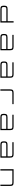

<svg xmlns="http://www.w3.org/2000/svg" viewBox="4692 -5432 740 10163"><g transform="rotate(90 5061.5 -350.0)"><path d="M466 0H1171V-700H1101V-382.5H466C326 -382.5 280 -336.5 280 -196.5V-186C280 -46 326 0 466 0ZM350 -191V-191.5C350 -297.5 370 -317.5 476 -317.5H1101V-65.5H476C370 -65.5 350 -85.5 350 -191Z M1970 -313H2571.5V-65.5H1970C1865 -65.5 1844.5 -85.5 1844.5 -189C1844.5 -293 1865 -313 1970 -313ZM1776 -186C1776 -46 1822 0 1962 0H2638V-27H2640V-514C2640 -654 2594 -700 2454 -700H1823.5V-634.5H2446C2551.5 -634.5 2571.5 -614.5 2571.5 -509V-378.5H1962C1822 -378.5 1776 -332.5 1776 -192.5Z M3425.5 -313H4027V-65.5H3425.5C3320.5 -65.5 3300 -85.5 3300 -189C3300 -293 3320.5 -313 3425.5 -313ZM3231.5 -186C3231.5 -46 3277.5 0 3417.5 0H4093.5V-27H4095.5V-514C4095.5 -654 4049.5 -700 3909.5 -700H3279V-634.5H3901.5C4007 -634.5 4027 -614.5 4027 -509V-378.5H3417.5C3277.5 -378.5 3231.5 -332.5 3231.5 -192.5Z M4709 -514V0H4779V-509C4779 -614.5 4799 -634.5 4905 -634.5H5492.5V-700H4895C4755 -700 4709 -654 4709 -514Z M6198 -313H6799.5V-65.5H6198C6093 -65.5 6072.5 -85.5 6072.5 -189C6072.5 -293 6093 -313 6198 -313ZM6004 -186C6004 -46 6050 0 6190 0H6866V-27H6868V-514C6868 -654 6822 -700 6682 -700H6051.5V-634.5H6674C6779.5 -634.5 6799.5 -614.5 6799.5 -509V-378.5H6190C6050 -378.5 6004 -332.5 6004 -192.5Z M7653.5 -313H8255V-65.5H7653.5C7548.5 -65.5 7528 -85.5 7528 -189C7528 -293 7548.5 -313 7653.5 -313ZM7459.5 -186C7459.5 -46 7505.5 0 7645.5 0H8321.5V-27H8323.5V-514C8323.5 -654 8277.5 -700 8137.5 -700H7507V-634.5H8129.5C8235 -634.5 8255 -614.5 8255 -509V-378.5H7645.5C7505.5 -378.5 7459.5 -332.5 7459.5 -192.5Z M8937 -700V0H9007V-634.5H9627.5C9733 -634.5 9753 -614.5 9753 -509V0H9823V-514C9823 -654 9777 -700 9637 -700Z"/></g></svg>

Font: Melete Light
Style: Regular
Weight: 300
Width: 6
Designer: Sora Sagano
Foundry: DOT COLON
Version: Version 0.200;FEAKit 1.0